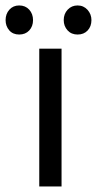

<svg xmlns="http://www.w3.org/2000/svg" viewBox="-64 -670 349 690"><path d="M77.1 0V-495.1H157.2V0ZM214.8 -545.9Q192.4 -545.9 178.7 -561Q165 -576.2 165 -597.7Q165 -620.1 179.2 -635.3Q193.4 -650.4 214.8 -650.4Q236.3 -650.4 250.5 -634.8Q264.6 -619.1 264.6 -597.7Q264.6 -575.2 251 -560.5Q237.3 -545.9 214.8 -545.9ZM4.9 -545.9Q-17.6 -545.9 -30.8 -561Q-43.9 -576.2 -43.9 -597.7Q-43.9 -620.1 -30.3 -635.3Q-16.6 -650.4 4.9 -650.4Q27.3 -650.4 41 -635.3Q54.7 -620.1 54.7 -597.7Q54.7 -575.2 41 -560.5Q27.3 -545.9 4.9 -545.9Z"/></svg>

Font: Puritan
Style: Regular
Weight: 400
Version: 2.0a